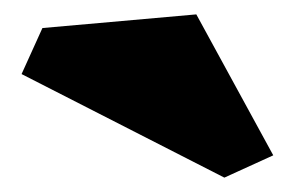

<svg xmlns="http://www.w3.org/2000/svg" viewBox="-20 -912 420 267"><path d="M292 -665 10 -809 39 -873 253 -892 360 -696Z"/></svg>

Font: Inknut Antiqua Black
Style: Regular
Weight: 900
Designer: Claus Eggers Sørensen
Foundry: Claus Eggers Sørensen
Version: Version 1.003; ttfautohint (v1.8.2) -l 8 -r 50 -G 200 -x 14 